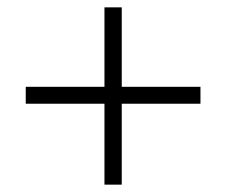

<svg xmlns="http://www.w3.org/2000/svg" viewBox="-20 -599 615 522"><path d="M525 -363V-317H311V-97H264V-317H50V-363H264V-579H311V-363Z"/></svg>

Font: Prodigy Sans Light
Style: Regular
Weight: 300
Designer: Wei Huang
Foundry: Wei Huang
Version: Version 1.003; ttfautohint (v1.8.3)